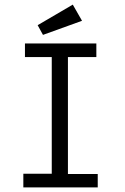

<svg xmlns="http://www.w3.org/2000/svg" viewBox="-20 -811 540 831"><path d="M81 -59H204V-564H88V-623H397V-564H274V-58H403V0H81ZM143 -702 295 -791 335 -721 166 -660Z"/></svg>

Font: Vazir Code
Style: Code
Weight: 400
Foundry: DejaVu fonts team - Redesigned by Saber Rastikerdar
Version: Version 1.1.2